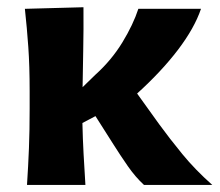

<svg xmlns="http://www.w3.org/2000/svg" viewBox="-20 -524 624 544"><path d="M56.5 0Q60 -53.5 62 -103.8Q64 -154 64 -216V-266Q64 -337.5 60.2 -390.8Q56.5 -444 50.5 -499L216.5 -503.5Q217 -439 215.8 -381.5Q214.5 -324 214 -277L250.5 -312.5Q296 -353.5 326.8 -404Q357.5 -454.5 372 -499H549.5Q531 -444.5 484.5 -383.2Q438 -322 368.5 -259L431 -172Q460.5 -131.5 496.8 -87.2Q533 -43 581.5 0H388Q364 -22 342.2 -53.2Q320.5 -84.5 301 -115.5L250.5 -195L213.5 -175.5Q214.5 -130.5 216.8 -88Q219 -45.5 222 0Z"/></svg>

Font: Commissioner Flair
Style: Bold
Weight: 700
Designer: Kostas Bartsokas
Foundry: Kostas Bartsokas
Version: Version 1.000; ttfautohint (v1.8.3)